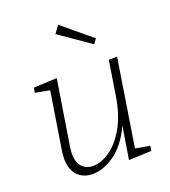

<svg xmlns="http://www.w3.org/2000/svg" viewBox="-143 -891 886 1002"><g transform="rotate(-20 299.5 -390.0)"><path d="M452 -43 532 -29 528 -2 402 3 431 -178Q388 -84 325 -38.5Q262 7 200 7Q149 7 117.5 -25.5Q86 -58 86 -119Q86 -143 90 -164L140 -480L60 -495L65 -522L194 -528L137 -171Q133 -141 133 -130Q133 -81 156 -56.5Q179 -32 217 -32Q261 -32 309.5 -65Q358 -98 396.5 -165Q435 -232 451 -329L482 -525H528ZM266 -746 296 -787 457 -653 438 -627Z"/></g></svg>

Font: Bitter Pro Light
Style: Italic
Weight: 300
Italic angle: -9°
Designer: Sol Matas, and Bitter project Authors
Foundry: Sol Matas
Version: Version 1.010